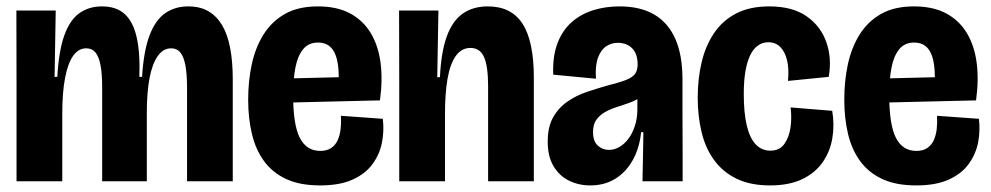

<svg xmlns="http://www.w3.org/2000/svg" viewBox="-20 -559 3057 592"><path d="M31 0V-288.7L30.5 -526.5H151.8L148.3 -322H156.7Q161.2 -401.8 178.2 -449.6Q195.3 -497.3 224.6 -518.3Q253.8 -539.3 294.7 -539.3Q338.2 -539.3 364.2 -516Q390.2 -492.7 401.2 -444.8Q412.3 -397 409.7 -322H418Q423 -401.7 440.9 -449.3Q458.8 -497 489.1 -518.2Q519.3 -539.3 560.3 -539.3Q596.5 -539.3 622.1 -524.6Q647.7 -509.8 664.6 -481.7Q681.5 -453.5 689.6 -411.2Q697.7 -369 697.7 -314.2V0H556.7V-288Q556.7 -329.5 551.8 -356.7Q546.8 -383.8 536.2 -396.9Q525.7 -410 507.3 -410Q483.3 -410 466.4 -386.2Q449.5 -362.5 441.1 -318.3Q432.7 -274.2 432.7 -212V0H295V-290.3Q295 -330.8 290.1 -357.2Q285.2 -383.7 274.7 -396.8Q264.2 -410 246 -410Q222.2 -410 205.8 -387.2Q189.3 -364.3 180.7 -319.3Q172 -274.3 172 -208.7V0Z M967.3 12.7Q904.3 12.7 862.2 -7.1Q820 -26.8 794.2 -62.2Q768.3 -97.5 756.8 -145.9Q745.2 -194.3 745.2 -251.8Q745.2 -309.3 756.3 -360.9Q767.5 -412.5 792.6 -452.7Q817.7 -492.8 858.7 -516.1Q899.7 -539.3 960.2 -539.3Q1018.3 -539.3 1058.4 -518.2Q1098.5 -497.2 1122.4 -458.2Q1146.3 -419.3 1153.3 -366.1Q1160.3 -312.8 1151.5 -249.5L836.3 -242V-316.3L1039.8 -321.3L1022.3 -273.8Q1026.8 -324.8 1022.1 -359Q1017.3 -393.2 1002.3 -410.5Q987.3 -427.8 960.2 -427.8Q931.7 -427.8 914.8 -407.5Q898 -387.2 890.9 -350.9Q883.8 -314.7 883.8 -266Q883.8 -174.3 904.4 -134Q925 -93.7 967.5 -93.7Q987.8 -93.7 1000.9 -102.5Q1014 -111.3 1020.9 -126.2Q1027.8 -141.2 1030.2 -160.8Q1032.5 -180.5 1031.2 -202L1160.3 -192.7Q1164.8 -156.2 1157.8 -119.8Q1150.7 -83.5 1128.8 -53.4Q1107 -23.3 1067.3 -5.3Q1027.7 12.7 967.3 12.7Z M1211 0V-299L1210.5 -526.5H1331.8L1328.2 -321H1336.5Q1340.2 -399.2 1357.6 -446.8Q1375 -494.5 1406.6 -516.9Q1438.2 -539.3 1484.3 -539.3Q1556.8 -539.3 1591.4 -485.4Q1626 -431.5 1626 -319V0H1485V-292.8Q1485 -354 1472.7 -382.6Q1460.3 -411.2 1430.3 -411.2Q1403.5 -411.2 1385.8 -387.1Q1368.2 -363 1360.1 -317.4Q1352 -271.8 1352 -206.8V0Z M1800 12.7Q1764.5 12.7 1734.6 -1.9Q1704.7 -16.5 1686.8 -46.5Q1668.8 -76.5 1668.8 -122.2Q1668.8 -167.8 1685.5 -197.3Q1702.2 -226.8 1729.6 -245.8Q1757 -264.7 1789.5 -275.6Q1822 -286.5 1852 -295Q1892 -305 1911.8 -313.1Q1931.5 -321.2 1938.8 -332.2Q1946 -343.2 1946 -360.5Q1946 -393.2 1929.2 -410.1Q1912.3 -427 1884.7 -427Q1865.2 -427 1848.9 -416.2Q1832.7 -405.3 1823.8 -381Q1814.8 -356.7 1817.5 -316.3L1685.8 -328.8Q1683.5 -385 1698.8 -425.3Q1714.2 -465.7 1742.7 -490.7Q1771.2 -515.7 1809.2 -527.5Q1847.2 -539.3 1889.8 -539.3Q1954.5 -539.3 1997.4 -514.1Q2040.3 -488.8 2062.3 -439Q2084.3 -389.2 2084.3 -314.2V-204.5Q2084.5 -170.2 2084.6 -136.2Q2084.7 -102.3 2084.8 -68.4Q2084.8 -34.5 2084.8 0H1961Q1961.8 -37.3 1962.5 -74.8Q1963.2 -112.3 1963.8 -151.3H1956.7Q1951.8 -102.3 1930.8 -65Q1909.8 -27.7 1876.7 -7.5Q1843.5 12.7 1800 12.7ZM1857.7 -96.8Q1874 -96.8 1889.4 -105.6Q1904.8 -114.3 1917.2 -130.6Q1929.5 -146.8 1937.2 -169.7Q1945 -192.5 1945.2 -221V-265.2L1970.2 -275.2Q1961.7 -262.7 1946.1 -253.8Q1930.5 -245 1912.3 -239.1Q1894.2 -233.2 1875.9 -227Q1857.7 -220.8 1842.6 -211.6Q1827.5 -202.3 1818 -188.5Q1808.5 -174.7 1808.5 -151.8Q1808.5 -123.7 1823.1 -110.2Q1837.7 -96.8 1857.7 -96.8Z M2354.2 12.7Q2293.7 12.7 2251.1 -8Q2208.5 -28.7 2181.8 -65.5Q2155 -102.3 2143.2 -151.6Q2131.3 -200.8 2131.3 -257.8Q2131.3 -315.8 2143.2 -366.4Q2155 -417 2181.2 -456.2Q2207.3 -495.3 2249.4 -517.3Q2291.5 -539.3 2352 -539.3Q2423.3 -539.3 2466.9 -508.9Q2510.5 -478.5 2527.8 -429.3Q2545.2 -380.2 2535.3 -322L2409.5 -309.5Q2413.3 -346 2406.9 -372.7Q2400.5 -399.3 2386 -414Q2371.5 -428.7 2348.8 -428.7Q2330.8 -428.7 2316.4 -418.2Q2302 -407.8 2292.6 -387.7Q2283.2 -367.5 2278.2 -338.2Q2273.3 -309 2273.3 -269.3Q2273.3 -210.8 2282.6 -171.9Q2291.8 -133 2310.2 -113.8Q2328.5 -94.5 2355.2 -94.5Q2383.7 -94.5 2398.4 -115.1Q2413.2 -135.7 2417.4 -166.2Q2421.7 -196.8 2417.7 -227.8L2546 -217.3Q2553.3 -173.8 2546.3 -132.5Q2539.3 -91.2 2516.2 -58.3Q2493.2 -25.5 2453.1 -6.4Q2413 12.7 2354.2 12.7Z M2805.3 12.7Q2742.3 12.7 2700.2 -7.1Q2658 -26.8 2632.2 -62.2Q2606.3 -97.5 2594.8 -145.9Q2583.2 -194.3 2583.2 -251.8Q2583.2 -309.3 2594.3 -360.9Q2605.5 -412.5 2630.6 -452.7Q2655.7 -492.8 2696.7 -516.1Q2737.7 -539.3 2798.2 -539.3Q2856.3 -539.3 2896.4 -518.2Q2936.5 -497.2 2960.4 -458.2Q2984.3 -419.3 2991.3 -366.1Q2998.3 -312.8 2989.5 -249.5L2674.3 -242V-316.3L2877.8 -321.3L2860.3 -273.8Q2864.8 -324.8 2860.1 -359Q2855.3 -393.2 2840.3 -410.5Q2825.3 -427.8 2798.2 -427.8Q2769.7 -427.8 2752.8 -407.5Q2736 -387.2 2728.9 -350.9Q2721.8 -314.7 2721.8 -266Q2721.8 -174.3 2742.4 -134Q2763 -93.7 2805.5 -93.7Q2825.8 -93.7 2838.9 -102.5Q2852 -111.3 2858.9 -126.2Q2865.8 -141.2 2868.2 -160.8Q2870.5 -180.5 2869.2 -202L2998.3 -192.7Q3002.8 -156.2 2995.8 -119.8Q2988.7 -83.5 2966.8 -53.4Q2945 -23.3 2905.3 -5.3Q2865.7 12.7 2805.3 12.7Z"/></svg>

Font: Bricolage Grotesque 96pt ExtraBold SemiCondensed
Style: Regular
Weight: 800
Width: 4
Version: Version 1.001;gftools[0.9.33.dev8+g029e19f]